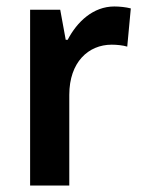

<svg xmlns="http://www.w3.org/2000/svg" viewBox="-20 -573 439 593"><path d="M333 -553C268 -553 218 -506 189 -450H183L166 -543H73V0H194V-280C194 -381 253 -435 325 -435C341 -435 360 -433 373 -429L384 -547C369 -551 349 -553 333 -553Z"/></svg>

Font: Noto Sans Armenian SemiCondensed SemiBold
Style: Regular
Weight: 600
Width: 4
Designer: Monotype Design Team
Foundry: Monotype Imaging Inc.
Version: Version 2.008